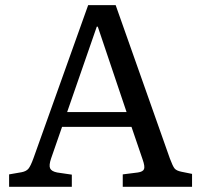

<svg xmlns="http://www.w3.org/2000/svg" viewBox="-20 -720 775 740"><path d="M15.1 0V-47.9L63 -56.2Q81.1 -59.6 89.6 -69.8Q98.1 -80.1 108.9 -109.9L319.8 -700.2H425.8L634.8 -108.9Q645.5 -80.1 652.6 -71Q659.7 -62 679.2 -58.1L720.2 -49.8V0H453.1V-47.9L511.2 -55.2Q531.2 -58.1 535.2 -68.4Q539.1 -78.6 529.8 -105L486.8 -231H219.2L176.8 -108.9Q168 -83 173.1 -71.3Q178.2 -59.6 200.2 -55.2L256.8 -46.9V0ZM238.8 -288.1H467.8L356.9 -617.2H353Z"/></svg>

Font: Literata Book
Style: Regular
Weight: 400
Designer: Latin by Veronika Burian and Jose Scaglione. Greek by Irene Vlachou. Cyrillic by Vera Evstafieva
Foundry: TypeTogether
Version: Version 2.003;PS 002.003;hotconv 1.0.88;makeotf.lib2.5.64775